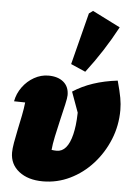

<svg xmlns="http://www.w3.org/2000/svg" viewBox="-57 -874 644 927"><g transform="rotate(5 264.5 -410.5)"><path d="M186 10Q114 10 70 -24.5Q26 -59 26 -116Q26 -134 31 -163.5Q36 -193 43.5 -228Q51 -263 58 -298Q65 -333 68 -362Q46 -362 14 -363Q21 -401 44 -432.5Q67 -464 100 -482.5Q133 -501 169 -501Q215 -501 242 -478.5Q269 -456 269 -415Q269 -402 261.5 -369Q254 -336 244 -294Q234 -252 225.5 -211.5Q217 -171 215 -145Q227 -143 240 -143Q292 -143 313 -229Q318 -250 321 -274Q324 -298 325 -335L289 -434Q376 -491 504 -506Q518 -455 523.5 -424.5Q529 -394 529 -365Q529 -290 501.5 -222.5Q474 -155 426.5 -102.5Q379 -50 317 -20Q255 10 186 10ZM344 -535 273 -566 337 -817 356 -831 491 -763Q427 -643 344 -535Z"/></g></svg>

Font: Piazzolla Black
Style: Italic
Weight: 900
Italic angle: -11.3°
Designer: Juan Pablo del Peral
Foundry: Huerta Tipografica
Version: Version 1.330